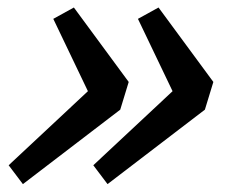

<svg xmlns="http://www.w3.org/2000/svg" viewBox="-20 -510 622 499"><path d="M292.5 -225 39.5 -31.5 2.5 -80.5 208.5 -273 118.5 -461 172 -490.5 314.5 -297ZM512.5 -225 259.5 -31.5 222.5 -80.5 428.5 -273 338.5 -461 392 -490.5 534.5 -297Z"/></svg>

Font: Newsreader 6pt
Style: Italic
Weight: 400
Italic angle: -17°
Designer: Hugues Gentile
Foundry: Production Type
Version: Version 1.003; ttfautohint (v1.8.3)